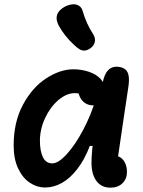

<svg xmlns="http://www.w3.org/2000/svg" viewBox="-20 -854 660 886"><path d="M43 -182.5Q43 -290.9 86.1 -371Q129.2 -451 193.4 -492.6Q257.6 -534.2 318.3 -534.2Q356 -534.2 389.5 -523Q423.1 -511.9 443.5 -490.6Q464 -469.2 464 -440.5Q464 -411.6 450.2 -389.7Q436.5 -367.8 408.7 -367.8Q389.4 -367.8 373.6 -377.8Q357.8 -387.8 348.8 -406.4Q339.8 -425 339.8 -449.6H402.1V-392.8Q399.2 -395.3 396 -397.4Q380.7 -409.2 363 -416.7Q345.3 -424.2 325.4 -424.2Q287.2 -424.2 249.5 -392.3Q211.9 -360.3 188.1 -309.2Q164.2 -258.1 164.2 -203.9Q164.2 -157.6 178 -128.8Q191.8 -100.1 221.6 -100.1Q249.3 -100.1 288.2 -142.7Q327 -185.2 364 -255Q401 -324.7 423.1 -401.1H468.2L437.2 -180.6H394.6Q369.6 -116.2 336.2 -73.4Q302.9 -30.5 265.4 -9.7Q227.8 11.2 188.2 11.2Q150.5 11.2 117.4 -10.9Q84.3 -32.9 63.7 -76.7Q43 -120.4 43 -182.5ZM402.2 -103Q402.2 -154.2 415.6 -244.6Q429 -335 451.8 -461.8Q452.8 -464.8 453.7 -471.4Q461 -511.9 479.8 -530.8Q498.7 -549.6 528.4 -545.4Q548.9 -542.5 560 -532.1Q571.2 -521.7 574 -501.7Q576.9 -481.8 571.9 -449.8Q555.4 -341.2 545.8 -275.5Q536.1 -209.9 520.2 -100.2L506.8 -135.5Q525.2 -135.5 538.5 -125.4Q551.9 -115.3 558.9 -98.2Q565.9 -81.2 565.9 -60.7Q565.9 -28.9 545.2 -8.5Q524.5 12 489.8 12Q447.5 12 424.8 -19.2Q402.2 -50.4 402.2 -103ZM321.7 -646.8Q298.6 -668.2 281 -690.7Q263.3 -713.1 251.1 -735.8Q236.8 -763.2 243 -784.3Q249.1 -805.4 275.6 -821.2Q293.8 -831.6 312.2 -833.8Q330.5 -836 344.1 -827.7Q357.8 -819.4 362.4 -800.1Q378.5 -744.5 408.8 -698.2Q422 -677.5 417.2 -658.8Q412.4 -640 391.5 -627.6Q378.5 -620.1 367.2 -620.6Q355.9 -621.2 345.6 -627.6Q335.3 -634 321.7 -646.8Z"/></svg>

Font: Monaspace Radon Var
Style: Regular
Weight: 400
Designer: Riley Cran and the Lettermatic Team
Version: Version 1.000 (Monaspace Radon Var)